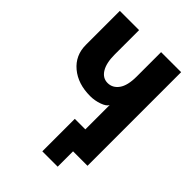

<svg xmlns="http://www.w3.org/2000/svg" viewBox="-282 -983 1247 1247"><g transform="rotate(45 341.5 -359.5)"><path d="M60.1 -547.9V-859.9H236.8V-636.2Q236.8 -558.1 263.2 -515.1Q289.6 -472.2 335 -472.2Q380.4 -472.2 409.7 -512.5Q439 -552.7 439 -636.2V-859.9H623V0H490.2V141.1H349.1V-157.2H445.8V-380.9Q437 -360.8 397 -346.4Q356.9 -332 314.9 -332Q202.6 -332 131.3 -391.6Q60.1 -451.2 60.1 -547.9Z"/></g></svg>

Font: Hussar Preview
Style: Bold
Weight: 700
Foundry: Cannot Into Space Fonts, PlusOne Fonts
Version: Version 2.29RC2 "Millennial"